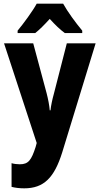

<svg xmlns="http://www.w3.org/2000/svg" viewBox="-20 -786 543 1046"><path d="M324 -766H180C159 -727 107 -656 76 -619V-606H172C195 -624 221 -650 251 -683C281 -650 307 -625 333 -606H428V-619C390 -665 349 -721 324 -766ZM2 -550 180 -7 174 15C151 86 135 109 88 109C73 109 56 107 43 103V232C63 237 85 240 112 240C219 240 276 182 319 44L501 -550H344L274 -277C264 -241 258 -211 255 -185H251C249 -212 242 -247 234 -278L161 -550Z"/></svg>

Font: Noto Sans Thai Looped Condensed ExtraBold
Style: Regular
Weight: 800
Width: 3
Designer: Sasikarn Vongin, Ben Mitchell
Foundry: The Fontpad Ltd
Version: Version 1.001